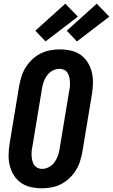

<svg xmlns="http://www.w3.org/2000/svg" viewBox="-20 -1010 611 1038"><path d="M206 8Q176 8 147 1.5Q118 -5 94.5 -21Q71 -37 55.5 -61.5Q40 -86 33 -114Q26 -142 26.5 -172.5Q27 -203 32 -234L84 -548Q89 -574 97 -599Q105 -624 120 -647.5Q135 -671 155.5 -690Q176 -709 200 -721Q224 -733 250.5 -738Q277 -743 303 -743Q333 -743 362.5 -736.5Q392 -730 415 -714Q438 -698 453.5 -673.5Q469 -649 476 -621Q483 -593 482.5 -562.5Q482 -532 477 -501L425 -187Q420 -161 412 -136Q404 -111 389 -87.5Q374 -64 353.5 -45Q333 -26 309 -14Q285 -2 258.5 3Q232 8 206 8ZM207 -97Q226 -97 244 -106.5Q262 -116 274 -132Q286 -148 292.5 -166.5Q299 -185 302 -204L354 -518Q357 -531 358 -544Q359 -557 358 -570Q357 -583 354 -595Q351 -607 344.5 -617Q338 -627 326.5 -632.5Q315 -638 302 -638Q283 -638 265 -628.5Q247 -619 235 -603Q223 -587 216.5 -568.5Q210 -550 207 -531L155 -217Q152 -204 151 -191Q150 -178 151 -165Q152 -152 155 -140Q158 -128 165 -118Q172 -108 183 -102.5Q194 -97 207 -97ZM396 -786 341 -844 503 -990 571 -920ZM226 -786 171 -844 333 -990 401 -920Z"/></svg>

Font: Iosevka Term Curly XBd Obl
Style: Regular
Weight: 800
Italic angle: -9°
Designer: Belleve Invis
Foundry: Belleve Invis
Version: Version 32.3.0